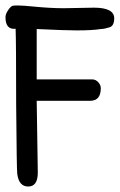

<svg xmlns="http://www.w3.org/2000/svg" viewBox="-22 -678 437 701"><path d="M101 -654Q61 -658 44 -658Q30 -658 25 -657Q18 -656 8 -641.5Q-2 -627 -2 -615Q-2 -569 35 -573Q37 -525 37 -297Q39 -55 41 -43Q47 3 81 3Q116 3 116 -48L112 -310H307Q346 -310 346 -356Q346 -368 336.5 -378Q327 -388 316 -388H112V-572Q215 -567 258 -567Q316 -567 346 -572Q358 -572 377 -578Q395 -583 395 -611Q395 -650 321 -650L210 -648Q163 -648 101 -654Z"/></svg>

Font: Patrick Hand SC
Style: Regular
Weight: 400
Designer: Patrick Wagesreiter
Foundry: Patrick Wagesreiter
Version: Version 2.001; ttfautohint (v1.8.2)